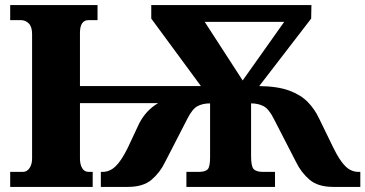

<svg xmlns="http://www.w3.org/2000/svg" viewBox="-20 -734 1435 754"><path d="M20 0V-59H70Q86 -59 96 -74Q106 -89 106 -111V-600Q106 -629 93 -642Q80 -655 61 -655H20V-714H363V-655H328Q294 -655 294 -605V-396H769L574 -661V-714H1203L1202 -661L998 -396Q1071 -395 1116.5 -378Q1162 -361 1189 -333Q1216 -305 1233 -269L1289 -154Q1314 -103 1336.5 -81Q1359 -59 1388 -59H1395V0H1289Q1229 0 1196 -28Q1163 -56 1143 -97L1055 -268Q1036 -306 1015 -317Q994 -328 966 -328V-121Q966 -80 976.5 -69.5Q987 -59 1013 -59H1060V0H712V-59H760Q785 -59 795 -68.5Q805 -78 805 -116V-328Q776 -328 755.5 -317Q735 -306 716 -268L628 -97Q608 -56 575 -28Q542 0 482 0H376V-59H383Q411 -59 434 -81Q457 -103 482 -154L526 -248Q553 -301 601 -329H294V-111Q294 -89 302.5 -74Q311 -59 328 -59H344V0ZM933 -418 1096 -648H784Z"/></svg>

Font: Noto Serif SemiCondensed Black
Style: Regular
Weight: 900
Width: 4
Designer: Monotype Design Team
Foundry: Monotype Imaging Inc.
Version: Version 2.014; ttfautohint (v1.8.4.7-5d5b)